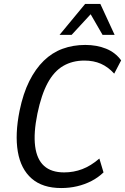

<svg xmlns="http://www.w3.org/2000/svg" viewBox="-20 -941 632 970"><path d="M289 9Q195 9 140 -39Q85 -87 70 -175Q55 -263 79 -382Q97 -469 128 -531Q159 -593 201 -634Q243 -675 296 -694.5Q349 -714 411 -714Q469 -714 516 -695Q563 -676 592 -636L557 -569Q526 -603 489.5 -619Q453 -635 406 -635Q346 -635 299.5 -608Q253 -581 221 -522Q189 -463 169 -367Q149 -269 157.5 -202.5Q166 -136 202.5 -103Q239 -70 304 -70Q352 -70 395.5 -86.5Q439 -103 482 -140L503 -70Q476 -44 442 -26.5Q408 -9 369.5 0Q331 9 289 9ZM281 -765 410 -921H487L559 -765H498L438 -869L342 -765Z"/></svg>

Font: Nunito Sans 10pt Condensed Medium
Style: Italic
Weight: 500
Width: 3
Italic angle: -9°
Designer: Vernon Adams
Foundry: Vernon Adams
Version: Version 3.101;gftools[0.9.27]